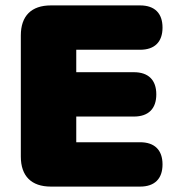

<svg xmlns="http://www.w3.org/2000/svg" viewBox="-20 -690 664 710"><path d="M168 0H498C552 0 581 -29 581 -82C581 -135 552 -164 498 -164H262V-259H475C529 -259 558 -288 558 -341C558 -394 529 -423 475 -423H262V-506H498C552 -506 581 -535 581 -588C581 -641 552 -670 498 -670H168C96 -670 57 -631 57 -559V-111C57 -39 96 0 168 0Z"/></svg>

Font: SN Pro Black
Style: Regular
Weight: 900
Designer: Tobias Whetton
Foundry: Supernotes
Version: Version 1.001;Glyphs 3.2 (3249)